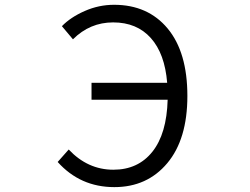

<svg xmlns="http://www.w3.org/2000/svg" viewBox="-20 -765 1040 798"><path d="M283.2 -601.6 237.3 -656.2Q273.4 -693.4 332 -719.2Q390.6 -745.1 454.1 -745.1Q594.7 -745.1 676.8 -646.5Q758.8 -547.9 758.8 -366.2Q758.8 -186.5 675.3 -86.9Q591.8 12.7 455.1 12.7Q313.5 12.7 219.7 -91.8L265.6 -143.6Q344.7 -59.6 451.2 -59.6Q553.7 -59.6 613.3 -134.3Q672.9 -209 676.8 -350.6H360.4V-420.9H674.8Q665 -542 606.9 -606.9Q548.8 -671.9 450.2 -671.9Q353.5 -671.9 283.2 -601.6Z"/></svg>

Font: GenEi Gothic M SemiLight
Style: Regular
Weight: 350
Designer: o_tamon (Modified); [Source Han Sans]
Ryoko NISHIZUKA  (kana & ideographs); Paul D. Hunt (Latin, Greek & Cyrillic); Wenl
Version: Version 1.1a;Original Version 1.004